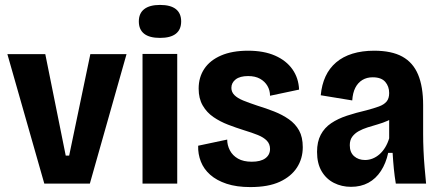

<svg xmlns="http://www.w3.org/2000/svg" viewBox="-20 -746 1790 780"><path d="M160 0 10 -526H164L247 -114H261L347 -526H494L345 0Z M559 0V-527H700V0ZM630 -592Q587 -592 565.5 -609Q544 -626 544 -659Q544 -692 566 -709Q588 -726 630 -726Q673 -726 694.5 -709Q716 -692 716 -659Q716 -626 694.5 -609Q673 -592 630 -592Z M997 14Q941 14 900.5 0.5Q860 -13 834 -36Q808 -59 796 -89.5Q784 -120 785 -154L903 -179Q903 -156 914 -135Q925 -114 947 -101.5Q969 -89 1003 -89Q1039 -89 1058 -103Q1077 -117 1077 -141Q1077 -161 1064 -174.5Q1051 -188 1027.5 -197.5Q1004 -207 971 -217Q939 -227 906.5 -239.5Q874 -252 847 -270.5Q820 -289 803.5 -317.5Q787 -346 787 -386Q787 -432 810 -466.5Q833 -501 878 -520.5Q923 -540 988 -540Q1052 -540 1097.5 -520Q1143 -500 1168 -464.5Q1193 -429 1195 -382L1077 -357Q1077 -379 1066.5 -397Q1056 -415 1036.5 -426Q1017 -437 988 -437Q955 -437 937.5 -423.5Q920 -410 920 -389Q920 -372 932.5 -359.5Q945 -347 968.5 -337.5Q992 -328 1025 -317Q1061 -306 1094 -293Q1127 -280 1153.5 -261.5Q1180 -243 1195 -216Q1210 -189 1210 -148Q1210 -102 1186.5 -65.5Q1163 -29 1116.5 -7.5Q1070 14 997 14Z M1406 13Q1368 13 1336.5 -3Q1305 -19 1286.5 -50.5Q1268 -82 1268 -129Q1268 -170 1283 -198.5Q1298 -227 1325.5 -245.5Q1353 -264 1389.5 -276Q1426 -288 1469 -298Q1499 -306 1519.5 -313.5Q1540 -321 1550.5 -333.5Q1561 -346 1561 -368Q1561 -395 1545 -413.5Q1529 -432 1494 -432Q1470 -432 1452 -421Q1434 -410 1423.5 -389.5Q1413 -369 1411 -338L1283 -359Q1287 -402 1302.5 -435.5Q1318 -469 1345.5 -492.5Q1373 -516 1412 -528Q1451 -540 1500 -540Q1571 -540 1614.5 -516Q1658 -492 1678.5 -443Q1699 -394 1699 -319V-201Q1699 -170 1700.5 -135Q1702 -100 1705 -65.5Q1708 -31 1711 0H1588Q1583 -30 1580 -60.5Q1577 -91 1575 -125H1557Q1548 -83 1527.5 -51.5Q1507 -20 1476.5 -3.5Q1446 13 1406 13ZM1463 -96Q1479 -96 1494 -102Q1509 -108 1522 -119.5Q1535 -131 1545 -147.5Q1555 -164 1561 -184V-280L1588 -276Q1574 -264 1555 -255.5Q1536 -247 1515 -241Q1494 -235 1473.5 -228.5Q1453 -222 1437 -213Q1421 -204 1411 -190.5Q1401 -177 1401 -156Q1401 -127 1418.5 -111.5Q1436 -96 1463 -96Z"/></svg>

Font: Bricolage Grotesque 24pt SemiCondensed
Style: Bold
Weight: 700
Width: 4
Designer: Mathieu Triay
Foundry: Atelier Triay
Version: Version 1.001;gftools[0.9.33.dev8+g029e19f]